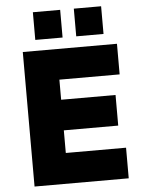

<svg xmlns="http://www.w3.org/2000/svg" viewBox="-59 -935 729 981"><g transform="rotate(-5 305.5 -444.0)"><path d="M78 0V-690H561V-533H252V-430H531V-273H252V-157H561V0ZM147 -746V-888H287V-746ZM357 -746V-888H497V-746Z"/></g></svg>

Font: Oxanium ExtraBold
Style: Regular
Weight: 800
Designer: Severin Meyer
Version: Version 2.000